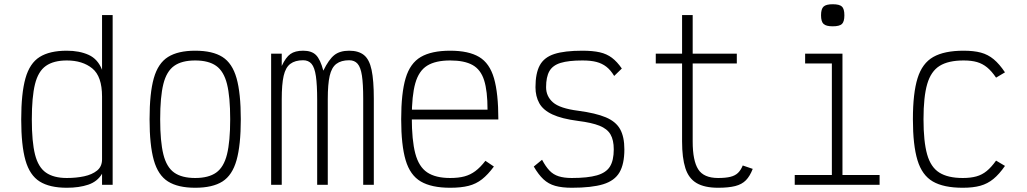

<svg xmlns="http://www.w3.org/2000/svg" viewBox="-20 -871 4840 905"><path d="M295 14Q214 14 167 -15.5Q120 -45 100 -115.5Q80 -186 80 -308Q80 -431 100 -502Q120 -573 167 -602.5Q214 -632 295 -632Q354 -632 397.5 -612.5Q441 -593 461 -542V-800H511V0H461V-52Q439 -15 396 -0.5Q353 14 295 14ZM295 -32Q339 -32 376.5 -40Q414 -48 437.5 -67Q461 -86 461 -120V-416Q461 -511 415 -548.5Q369 -586 295 -586Q233 -586 196.5 -560.5Q160 -535 145 -474.5Q130 -414 130 -308Q130 -203 145 -143Q160 -83 196.5 -57.5Q233 -32 295 -32Z M900 14Q819 14 772 -15.5Q725 -45 705 -116Q685 -187 685 -309Q685 -432 705 -502.5Q725 -573 772 -602.5Q819 -632 900 -632Q982 -632 1028.5 -602.5Q1075 -573 1095 -502.5Q1115 -432 1115 -309Q1115 -187 1095 -116Q1075 -45 1028.5 -15.5Q982 14 900 14ZM900 -32Q963 -32 999 -57.5Q1035 -83 1050 -143.5Q1065 -204 1065 -309Q1065 -415 1050 -475Q1035 -535 999 -560.5Q963 -586 900 -586Q837 -586 801 -560.5Q765 -535 750 -475Q735 -415 735 -309Q735 -204 750 -143.5Q765 -83 801 -57.5Q837 -32 900 -32Z M1258 0V-618H1308V-560Q1327 -601 1349 -616.5Q1371 -632 1409 -632Q1449 -632 1469.5 -611.5Q1490 -591 1504 -538Q1530 -591 1556 -611.5Q1582 -632 1626 -632Q1670 -632 1695.5 -611.5Q1721 -591 1731.5 -541.5Q1742 -492 1742 -406V0H1692V-406Q1692 -475 1686 -514.5Q1680 -554 1665.5 -570.5Q1651 -587 1626 -587Q1588 -587 1565.5 -570Q1543 -553 1534 -513.5Q1525 -474 1525 -404V0H1475V-400Q1475 -471 1469 -512Q1463 -553 1448.5 -570Q1434 -587 1409 -587Q1371 -587 1348.5 -570Q1326 -553 1317 -513.5Q1308 -474 1308 -404V0Z M2102 14Q2014 14 1963.5 -15.5Q1913 -45 1892 -116Q1871 -187 1871 -309Q1871 -432 1892 -502.5Q1913 -573 1963.5 -602.5Q2014 -632 2102 -632Q2189 -632 2238.5 -602.5Q2288 -573 2308.5 -502Q2329 -431 2329 -308H1900V-354H2278Q2278 -442 2262 -492.5Q2246 -543 2207.5 -564.5Q2169 -586 2102 -586Q2033 -586 1993.5 -561.5Q1954 -537 1937.5 -478.5Q1921 -420 1921 -318Q1921 -210 1937.5 -147.5Q1954 -85 1993.5 -58.5Q2033 -32 2102 -32Q2141 -32 2169 -39.5Q2197 -47 2220.5 -64.5Q2244 -82 2268 -113L2308 -86Q2280 -48 2252 -26Q2224 -4 2188.5 5Q2153 14 2102 14Z M2675 14Q2629 14 2597 5Q2565 -4 2541.5 -26Q2518 -48 2496 -86L2535 -118Q2552 -86 2570 -67Q2588 -48 2613.5 -40Q2639 -32 2675 -32Q2750 -32 2793.5 -44.5Q2837 -57 2855 -86Q2873 -115 2873 -167Q2873 -211 2857.5 -237.5Q2842 -264 2805.5 -278.5Q2769 -293 2705 -301Q2628 -311 2584 -331.5Q2540 -352 2522 -384.5Q2504 -417 2504 -460Q2504 -526 2524.5 -563.5Q2545 -601 2593 -616.5Q2641 -632 2725 -632Q2774 -632 2807 -624.5Q2840 -617 2864.5 -598.5Q2889 -580 2911 -548L2875 -513Q2858 -541 2838 -556.5Q2818 -572 2791.5 -579Q2765 -586 2725 -586Q2660 -586 2622.5 -574.5Q2585 -563 2569.5 -535.5Q2554 -508 2554 -460Q2554 -417 2586.5 -388.5Q2619 -360 2705 -349Q2788 -338 2835.5 -318Q2883 -298 2903 -262Q2923 -226 2923 -167Q2923 -98 2900 -58.5Q2877 -19 2823 -2.5Q2769 14 2675 14Z M3365 14Q3301 14 3263.5 -8Q3226 -30 3210.5 -78.5Q3195 -127 3195 -204V-572H3071V-618H3195V-800H3245V-618H3453V-572H3245V-204Q3245 -114 3271 -73Q3297 -32 3365 -32Q3400 -32 3422.5 -37.5Q3445 -43 3458.5 -56Q3472 -69 3481 -91L3528 -75Q3515 -41 3496 -21.5Q3477 -2 3445.5 6Q3414 14 3365 14Z M3901 0V-603L3932 -572H3775V-618H3951V0ZM3726 0V-46H4126V0ZM3905 -747Q3874 -747 3862 -758Q3850 -769 3850 -799Q3850 -829 3862 -840Q3874 -851 3905 -851Q3937 -851 3948.5 -840Q3960 -829 3960 -799Q3960 -769 3948.5 -758Q3937 -747 3905 -747Z M4518 14Q4428 14 4377 -15.5Q4326 -45 4304.5 -116Q4283 -187 4283 -309Q4283 -432 4305 -502.5Q4327 -573 4379 -602.5Q4431 -632 4522 -632Q4570 -632 4603.5 -623Q4637 -614 4664 -591.5Q4691 -569 4717 -530L4675 -505Q4654 -536 4632.5 -553.5Q4611 -571 4585 -578.5Q4559 -586 4522 -586Q4450 -586 4409 -560.5Q4368 -535 4350.5 -475Q4333 -415 4333 -309Q4333 -204 4350 -143.5Q4367 -83 4407.5 -57.5Q4448 -32 4518 -32Q4555 -32 4582 -39.5Q4609 -47 4631 -65Q4653 -83 4675 -114L4717 -89Q4690 -50 4662.5 -27.5Q4635 -5 4601 4.5Q4567 14 4518 14Z"/></svg>

Font: Victor Mono Thin Thin
Style: Regular
Weight: 250
Monospace: yes
Version: Version 1.561;gftools[0.9.30]